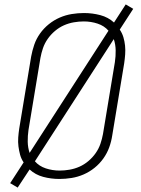

<svg xmlns="http://www.w3.org/2000/svg" viewBox="-20 -802 640 869"><path d="M60 47 26 27 87 -67Q76 -83 71 -101.5Q66 -120 63.5 -139.5Q61 -159 62.5 -179.5Q64 -200 67 -220L121 -546Q126 -573 135 -599.5Q144 -626 161 -650Q178 -674 201 -692.5Q224 -711 250.5 -722.5Q277 -734 305 -738.5Q333 -743 360 -743Q398 -743 434 -733.5Q470 -724 496 -700L549 -782L583 -762L522 -668Q533 -652 538.5 -633.5Q544 -615 546 -595.5Q548 -576 546.5 -555.5Q545 -535 542 -515L488 -189Q484 -162 474.5 -135.5Q465 -109 448 -85Q431 -61 408 -42.5Q385 -24 358.5 -12.5Q332 -1 304 3.5Q276 8 249 8Q211 8 175.5 -1.5Q140 -11 114 -35ZM114 -110 471 -663Q452 -685 422 -695Q392 -705 359 -705Q337 -705 314 -701Q291 -697 269.5 -687.5Q248 -678 229 -662Q210 -646 196 -626Q182 -606 174.5 -584Q167 -562 163 -540L109 -214Q105 -187 105.5 -160.5Q106 -134 114 -110ZM250 -30Q272 -30 295 -34Q318 -38 339.5 -47.5Q361 -57 380 -73Q399 -89 413 -109Q427 -129 434.5 -151Q442 -173 446 -195L500 -521Q504 -548 503.5 -574.5Q503 -601 495 -625L138 -72Q157 -50 187 -40Q217 -30 250 -30Z"/></svg>

Font: Iosevka XLt Ex Obl
Style: Regular
Weight: 200
Width: 7
Italic angle: -9°
Monospace: yes
Designer: Belleve Invis
Foundry: Belleve Invis
Version: Version 32.5.0; ttfautohint (v1.8.4)